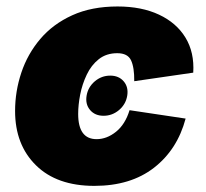

<svg xmlns="http://www.w3.org/2000/svg" viewBox="-20 -573 645 602"><path d="M275.9 9.8Q158.2 9.8 92.8 -54.7Q27.3 -119.1 27.3 -225.1Q27.3 -286.6 46.9 -345.2Q66.4 -403.8 106.2 -450.7Q146 -497.6 206.5 -525.1Q267.1 -552.7 348.6 -552.7Q423.8 -552.7 478.5 -527.1Q533.2 -501.5 561.5 -455.1Q589.8 -408.7 585.9 -345.2L400.9 -318.4Q401.4 -361.3 390.9 -383.8Q380.4 -406.2 347.7 -406.2Q313.5 -406.2 289.8 -387.5Q266.1 -368.7 252 -338.9Q237.8 -309.1 231.4 -276.4Q225.1 -243.7 225.1 -215.8Q225.1 -136.7 282.7 -136.7Q314.9 -136.7 343.8 -159.9Q372.6 -183.1 386.2 -227.5L562 -201.2Q536.1 -104 462.9 -47.1Q389.6 9.8 275.9 9.8ZM304.7 -210Q277.8 -210 262.5 -228Q247.1 -246.1 251.5 -272.9Q255.9 -299.8 277.1 -317.9Q298.3 -335.9 325.7 -335.9Q352.5 -335.9 367.9 -317.9Q383.3 -299.8 378.9 -272.9Q374.5 -246.1 353.3 -228Q332 -210 304.7 -210Z"/></svg>

Font: Inter Black
Style: Italic
Weight: 900
Italic angle: -9.39999°
Designer: Rasmus Andersson
Foundry: rsms
Version: Version 4.000;git-a52131595